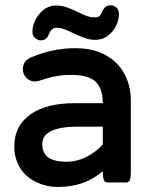

<svg xmlns="http://www.w3.org/2000/svg" viewBox="-20 -704 589 743"><path d="M377.9 -213.9H281.2Q234.4 -213.9 203.6 -206.1Q172.9 -198.2 158.2 -183.6Q143.6 -168.9 143.6 -146.5Q143.6 -117.2 159.7 -100.6Q182.6 -78.1 237.3 -78.1Q277.3 -78.1 314.9 -97.2Q351.6 -115.7 377.9 -145ZM35.2 -136.7Q35.2 -217.3 98.1 -261.7Q159.2 -304.7 269.5 -304.7H377.9Q377.4 -361.8 350.1 -387.7Q321.8 -414.1 256.8 -414.1Q222.7 -414.1 195.1 -408.9Q167.5 -403.8 128.9 -390.6L114.7 -388.7H114.3Q96.2 -388.7 82.3 -402.6Q68.4 -416.5 68.4 -435.5Q68.4 -468.8 100.1 -481.9Q183.6 -517.6 272.5 -517.6Q372.6 -517.6 431.2 -459Q450.2 -439.9 462.9 -415.5Q486.3 -370.1 486.3 -315.4V-39.1Q486.3 -23.9 485.1 -17.3Q483.9 -10.7 482.7 -7.6Q481.4 -4.4 479.5 -2.7Q477.5 -1 476.1 0Q473.1 2 469.7 2H394.5Q389.2 2 385.3 -2Q381.3 -5.9 379.6 -14.9Q377.9 -23.9 377.9 -39.1V-42Q308.6 19.5 204.1 19.5Q160.2 19.5 121.1 1Q74.7 -20.5 51.8 -64.5Q35.2 -97.2 35.2 -136.7ZM105.5 -580.1Q105.5 -617.2 131.8 -649.4Q158.7 -682.6 197.3 -682.6Q217.3 -682.6 234.9 -676.8Q253.9 -670.9 279.1 -658.4Q304.2 -646 318.8 -641.1Q332.5 -636.7 347.7 -636.7Q359.9 -636.7 366.2 -643.1Q371.1 -647.9 374.5 -656.7Q378.9 -667.5 385.3 -674.3Q394.5 -683.6 408 -683.6Q421.4 -683.6 430.7 -674.8Q439 -666 440.4 -652.8V-652.3Q440.4 -612.8 414.6 -582Q387.7 -549.8 348.6 -549.8Q329.6 -549.8 312.5 -555.4Q295.4 -561 264.6 -575.2Q239.7 -587.4 225.6 -592.3Q212.4 -596.7 198.2 -596.7Q179.7 -596.7 169.4 -572.3Q162.6 -551.8 144 -548.3Q141.1 -547.9 136.2 -547.9Q131.3 -547.9 126 -550.3Q119.6 -552.7 114.7 -558.1Q105.5 -566.9 105.5 -580.1Z"/></svg>

Font: YuPearl-SemiBold
Style: SemiBold
Weight: 600
Designer: Max Yao
Foundry: Max-Everyday
Version: Version 1.011; ttfautohint (v1.8.3)